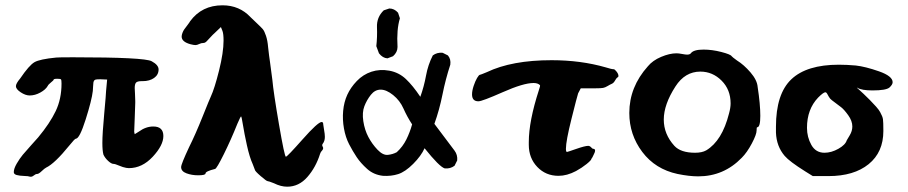

<svg xmlns="http://www.w3.org/2000/svg" viewBox="-20 -665 3425 724"><path d="M32 -16Q32 -29 43 -48Q54 -67 66 -81.5Q78 -96 98 -118Q118 -140 124 -147Q168 -200 190 -246Q212 -292 212 -350Q212 -363 210 -365.5Q208 -368 196 -368Q182 -368 182 -364Q182 -362 172 -354Q162 -346 160 -341Q152 -327 132 -316Q112 -305 92 -305Q76 -305 58 -317Q40 -329 40 -340Q40 -350 56 -369Q90 -419 110 -430.5Q130 -442 192 -448Q200 -449 256 -449Q526 -449 552 -434Q578 -420 578 -403Q578 -383 561 -371Q544 -359 518 -359H514Q498 -359 493 -353.5Q488 -348 488 -333Q488 -329 489 -312.5Q490 -296 490 -284V-277Q490 -261 488 -219.5Q486 -178 486 -168L488 -159Q488 -159 504 -169Q530 -188 558 -188Q596 -188 596 -152Q596 -117 556 -74Q516 -31 466 -31Q464 -31 461 -31.5Q458 -32 456 -32Q444 -34 429 -40.5Q414 -47 408 -47Q400 -47 388 -58Q376 -69 370 -82Q366 -97 366 -126Q366 -161 373 -236.5Q380 -312 380 -322L384 -365L360 -366H356Q346 -366 341 -365Q336 -364 334 -359.5Q332 -355 332 -351.5Q332 -348 331 -338.5Q330 -329 330 -322Q326 -287 303 -214.5Q280 -142 266 -142Q262 -142 242 -117Q186 -48 154 -33Q148 -30 137 -19.5Q126 -9 120 -9Q114 -9 107 -3Q100 3 92 1Q88 -1 71 -1.5Q54 -2 43 -5Q32 -8 32 -16Z M663 -35Q663 -46 693 -110Q717 -158 744 -225.5Q771 -293 775 -301Q789 -331 806 -399Q823 -467 823 -512Q823 -537 819 -548L813 -563L789 -540Q783 -535 774 -525Q765 -515 759 -509Q753 -503 747 -503Q739 -503 731 -499Q723 -495 717 -495Q711 -495 699 -498Q665 -507 665 -527Q665 -533 668 -541Q671 -549 675 -554.5Q679 -560 687 -570.5Q695 -581 697 -585Q741 -645 819 -645Q883 -645 925 -600Q933 -592 949 -577Q965 -562 971 -555Q977 -548 983 -530Q989 -512 991 -487Q995 -451 998 -432Q1001 -413 1007 -364Q1011 -318 1032 -196Q1053 -74 1058 -74Q1063 -74 1121 -139.5Q1179 -205 1193 -205Q1199 -205 1199 -195Q1199 -192 1202 -175.5Q1205 -159 1205 -149Q1205 -133 1197 -123Q1193 -118 1197 -111.5Q1201 -105 1195 -98Q1189 -92 1187 -85Q1171 -34 1139 2.5Q1107 39 1063 39Q1039 39 1013 26Q993 18 989 18Q985 18 963 -1Q941 -20 941 -25Q941 -26 933 -46Q921 -72 911 -117.5Q901 -163 896 -194.5Q891 -226 889 -226Q887 -226 875 -198Q851 -138 824 -83.5Q797 -29 791 -28Q755 -19 755 -11Q755 -4 727 -4Q703 -4 683 -11.5Q663 -19 663 -35Z M1424 -2Q1389 -6 1364.5 -28Q1340 -50 1325 -72.5Q1310 -95 1296.5 -121Q1283 -147 1277 -180.5Q1271 -214 1274 -247Q1277 -280 1289.5 -307.5Q1302 -335 1325.5 -359.5Q1349 -384 1380.5 -394.5Q1412 -405 1448 -398.5Q1484 -392 1510.5 -367Q1537 -342 1565 -300Q1579 -339 1586.5 -380Q1594 -421 1612 -456Q1628 -468 1649 -466L1669 -456Q1681 -442 1678 -421Q1660 -366 1648.5 -308.5Q1637 -251 1618 -198L1694 -97Q1706 -81 1704 -60L1694 -40Q1678 -28 1657 -30Q1637 -36 1581 -106Q1568 -77 1538 -47Q1508 -17 1481.5 -8.5Q1455 0 1424 -2ZM1476 -91Q1499 -112 1512.5 -139.5Q1526 -167 1534 -196Q1515 -225 1501.5 -255.5Q1488 -286 1462.5 -306.5Q1437 -327 1415.5 -327Q1394 -327 1378.5 -307.5Q1363 -288 1354 -264.5Q1345 -241 1350 -208Q1355 -175 1369 -148.5Q1383 -122 1403.5 -100.5Q1424 -79 1442.5 -81Q1461 -83 1476 -91ZM1462 -453 1441 -445Q1423 -446 1409 -464L1399 -491Q1403 -525 1401.5 -562.5Q1400 -600 1427 -626L1448 -633Q1467 -633 1481 -617L1488 -596Q1475 -554 1479 -488Q1479 -468 1462 -453Z M1760 -309Q1760 -323 1766 -341Q1772 -359 1779 -371Q1786 -383 1790 -383Q1792 -383 1816 -393Q1910 -438 2060 -438Q2170 -438 2264 -411Q2286 -404 2294 -404Q2298 -404 2305 -395Q2312 -386 2312 -379Q2312 -374 2308 -373Q2304 -370 2299 -361Q2294 -352 2287 -349Q2280 -346 2271 -340.5Q2262 -335 2254 -333.5Q2246 -332 2226 -332H2170L2160 -313Q2156 -301 2135 -217Q2114 -133 2114 -104Q2114 -92 2118 -92Q2120 -92 2153 -103.5Q2186 -115 2198 -115Q2204 -115 2209 -109.5Q2214 -104 2216 -104Q2224 -104 2224 -97Q2224 -92 2220 -84.5Q2216 -77 2214 -72L2210 -66Q2210 -61 2192 -46.5Q2174 -32 2152 -20Q2118 -2 2086 -2Q2038 -2 2006 -35.5Q1974 -69 1974 -119V-129Q1974 -208 2012 -325Q2018 -342 2016 -344Q2008 -352 1992 -352Q1954 -352 1876 -317.5Q1798 -283 1784 -283Q1760 -283 1760 -309Z M2353 -239Q2353 -337 2423 -415Q2441 -437 2473 -450.5Q2505 -464 2531 -464Q2539 -464 2552 -461.5Q2565 -459 2571 -459Q2581 -459 2585 -464Q2595 -478 2633 -478Q2665 -478 2700 -469Q2735 -460 2739 -453Q2741 -450 2759 -437Q2785 -421 2810 -392Q2835 -363 2837 -337Q2847 -272 2847 -228Q2847 -185 2835 -185Q2833 -185 2833 -173Q2833 -158 2815 -124Q2797 -90 2777 -70Q2709 0 2613 0Q2579 0 2535 -9Q2451 -27 2402 -92Q2353 -157 2353 -239ZM2483 -214Q2483 -159 2523 -115Q2547 -89 2601 -89Q2627 -89 2643 -98Q2703 -134 2729 -237Q2735 -259 2735 -275Q2735 -327 2701 -361Q2667 -395 2621 -395Q2563 -395 2527 -339Q2483 -271 2483 -214Z M2906 -165V-187Q2906 -311 2964 -366Q3022 -421 3143 -421Q3173 -421 3207 -418Q3243 -414 3294.5 -396Q3346 -378 3346 -355Q3346 -346 3334 -335Q3321 -324 3270 -324Q3229 -324 3213 -334L3211 -335Q3210 -335 3217.5 -328.5Q3225 -322 3236.5 -311Q3248 -300 3260 -288Q3272 -276 3283.5 -263Q3295 -250 3299 -242Q3308 -226 3309.5 -215.5Q3311 -205 3311 -171Q3311 -91 3255.5 -46Q3200 -1 3104 -1H3045L3016 -19Q2957 -56 2939 -77Q2908 -113 2906 -165ZM3023 -183Q3023 -148 3039.5 -118.5Q3056 -89 3089 -89Q3115 -89 3141.5 -104Q3168 -119 3173 -136Q3174 -138 3184 -154.5Q3194 -171 3194 -188Q3194 -209 3178.5 -230.5Q3163 -252 3152 -260.5Q3141 -269 3117 -287Q3110 -292 3105.5 -300Q3101 -308 3098.5 -312.5Q3096 -317 3092 -317Q3085 -317 3065 -297Q3023 -253 3023 -183Z"/></svg>

Font: NaniFont Regular
Style: Regular
Weight: 400
Designer: Nanigashitei
Version: Version 1.036